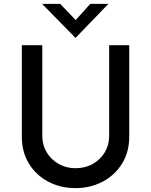

<svg xmlns="http://www.w3.org/2000/svg" viewBox="-20 -957 775 985"><path d="M197 -259Q197 -213 219.5 -175.5Q242 -138 281 -116Q320 -94 367 -94Q417 -94 456 -116Q495 -138 517.5 -175.5Q540 -213 540 -259V-725H643V-256Q643 -177 606 -117.5Q569 -58 506.5 -25Q444 8 367 8Q290 8 227.5 -25Q165 -58 128.5 -117.5Q92 -177 92 -256V-725H197ZM289 -937 380 -842 351 -835 443 -937H536L368 -763H367L196 -937Z"/></svg>

Font: Reem Kufi
Style: Regular
Weight: 400
Designer: Khaled Hosny
Version: Version 1.6